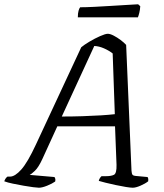

<svg xmlns="http://www.w3.org/2000/svg" viewBox="-52 -878 767 898"><path d="M130 0Q123 0 103 -2.5Q83 -5 58 -9.5Q33 -14 8.5 -19Q-16 -24 -32 -30Q-27 -45 -17 -52H-5Q18 -52 47.5 -85Q77 -118 116 -202L328 -657Q341 -668 366 -683Q391 -698 416 -709Q441 -720 452 -720Q463 -720 479.5 -711.5Q496 -703 512 -691Q528 -679 538 -668L563 -80Q564 -66 567.5 -61Q571 -56 584 -55L638 -50Q643 -44 641 -30Q627 -19 605 -9.5Q583 0 569 0Q559 0 537 -3.5Q515 -7 489.5 -12.5Q464 -18 441.5 -23.5Q419 -29 410 -32Q411 -38 415 -44.5Q419 -51 423 -54H444Q468 -54 481 -60.5Q494 -67 493 -107L486 -287H216L146 -134Q128 -95 111 -79Q94 -63 87 -60L203 -50Q205 -47 206.5 -42Q208 -37 206 -29Q192 -19 168.5 -9.5Q145 0 130 0ZM237 -333Q286 -333 333.5 -334.5Q381 -336 420.5 -338.5Q460 -341 485 -344L475 -628Q457 -642 434 -652Q411 -662 389 -663ZM312 -797Q312 -816 315.5 -828Q319 -840 323 -844Q350 -844 389 -846Q428 -848 468.5 -850.5Q509 -853 542.5 -855Q576 -857 594 -858L604 -849Q603 -832 599.5 -818Q596 -804 593 -797Z"/></svg>

Font: Texturina 72pt 72pt Light
Style: Italic
Weight: 300
Italic angle: -11°
Designer: Guillermo Torres Carreño
Foundry: Omnibus-Type
Version: Version 1.002; ttfautohint (v1.8.3)